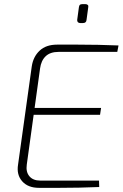

<svg xmlns="http://www.w3.org/2000/svg" viewBox="-20 -905 591 925"><path d="M255 -690Q305 -690 354.5 -690Q404 -690 453.5 -689Q503 -688 551 -686L545 -655H262Q222 -655 200 -634Q178 -613 173 -575L109 -112Q104 -77 121.5 -56Q139 -35 174 -35H457L458 -4Q410 -2 361 -1Q312 0 264 0Q216 0 168 0Q115 0 87 -31.5Q59 -63 67 -112L133 -585Q140 -632 171 -661Q202 -690 255 -690ZM123 -385H467L462 -352H118ZM392 -885Q399 -885 403 -881Q407 -877 405 -869L397 -810Q396 -794 380 -794H366Q359 -794 355 -798.5Q351 -803 352 -810L360 -869Q361 -878 364.5 -881.5Q368 -885 376 -885Z"/></svg>

Font: Exo 2 ExtraLight
Style: Italic
Weight: 250
Italic angle: -8°
Designer: Natanael Gama
Foundry: Natanael Gama
Version: Version 2.010